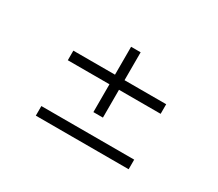

<svg xmlns="http://www.w3.org/2000/svg" viewBox="-110 -837 1221 1074"><g transform="rotate(30 500.0 -300.0)"><path d="M799.8 0H200.2V-62H799.8ZM799.8 -357.9H530.8V-178.2H469.2V-357.9H200.2V-419.9H469.2V-600.1H530.8V-419.9H799.8Z"/></g></svg>

Font: Perun
Style: Regular
Weight: 400
Version: Version 1.0000